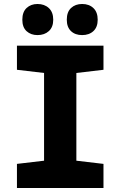

<svg xmlns="http://www.w3.org/2000/svg" viewBox="-20 -943 603 963"><path d="M65 0V-121L201 -137V-577L65 -593V-714H499V-593L363 -577V-137L499 -121V0ZM392 -767Q357 -767 336 -787Q315 -807 315 -844Q315 -883 336.5 -903Q358 -923 392 -923Q427 -923 448.5 -902.5Q470 -882 470 -844Q470 -807 448.5 -787Q427 -767 392 -767ZM168 -767Q135 -767 113.5 -786.5Q92 -806 92 -844Q92 -883 113.5 -903Q135 -923 168 -923Q203 -923 225 -902.5Q247 -882 247 -844Q247 -807 225 -787Q203 -767 168 -767Z"/></svg>

Font: Noto Sans Mono SemiCondensed Black
Style: Regular
Weight: 900
Width: 4
Designer: Monotype Design Team
Foundry: Monotype Imaging Inc.
Version: Version 2.014; ttfautohint (v1.8.4.7-5d5b)